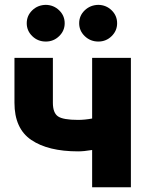

<svg xmlns="http://www.w3.org/2000/svg" viewBox="-20 -790 613 810"><path d="M532.2 -545.9V0H368.7V-157.2Q334 -151.4 309.6 -151.4Q183.1 -151.4 112.1 -199.5Q41 -247.6 41 -356.4V-545.9H203.1V-356.4Q203.1 -314 224.6 -299.1Q246.1 -284.2 309.6 -284.2Q337.4 -284.2 368.7 -290V-545.9ZM173.3 -614.7Q139.6 -614.7 116.2 -637.5Q92.8 -660.2 92.8 -691.9Q92.8 -724.1 116.2 -746.6Q139.6 -769 173.3 -769.5Q206.1 -769 229.5 -746.6Q252.9 -724.1 252.9 -691.9Q252.9 -660.2 229.5 -637.5Q206.1 -614.7 173.3 -614.7ZM395 -614.7Q361.3 -614.7 337.6 -637.5Q314 -660.2 314 -691.9Q314 -724.1 337.6 -746.6Q361.3 -769 395 -769.5Q427.7 -769 450.9 -746.6Q474.1 -724.1 474.1 -691.9Q474.1 -660.2 450.9 -637.5Q427.7 -614.7 395 -614.7Z"/></svg>

Font: Inter Tight ExtraBold
Style: Regular
Weight: 800
Designer: Rasmus Andersson
Foundry: rsms
Version: Version 3.004; ttfautohint (v1.8.4.7-5d5b)